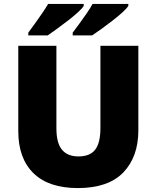

<svg xmlns="http://www.w3.org/2000/svg" viewBox="-20 -947 797 977"><path d="M684 -284Q684 -149 607.5 -69.5Q531 10 376 10Q228 10 150.5 -65.5Q73 -141 73 -280V-714H267V-295Q267 -219 295.5 -185Q324 -151 379 -151Q438 -151 464.5 -185.5Q491 -220 491 -296V-714H684ZM633 -917Q625 -904 603 -884Q581 -864 552.5 -842Q524 -820 496.5 -800Q469 -780 449 -767H350V-781Q364 -800 383 -825.5Q402 -851 420.5 -878Q439 -905 451 -927H633ZM406 -917Q398 -904 376 -884Q354 -864 325.5 -842Q297 -820 269.5 -800Q242 -780 223 -767H124V-781Q138 -800 156.5 -825.5Q175 -851 193.5 -878Q212 -905 225 -927H406Z"/></svg>

Font: Noto Sans Georgian Black
Style: Regular
Weight: 900
Designer: Monotype Design Team, Akaki Razmadze
Foundry: Google LLC
Version: Version 2.005; ttfautohint (v1.8.4.7-5d5b)